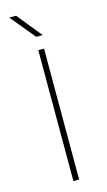

<svg xmlns="http://www.w3.org/2000/svg" viewBox="-141 -987 578 1034"><g transform="rotate(-15 148.0 -470.0)"><path d="M140 -802 26 -940H64L176 -802ZM132 0V-730H164V0Z"/></g></svg>

Font: Sora Thin
Style: Regular
Weight: 32
Designer: Jonathan Barnbrook, Julián Moncada
Foundry: Barnbrook Fonts
Version: Version 2.000